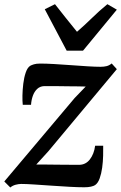

<svg xmlns="http://www.w3.org/2000/svg" viewBox="-27 -862 564 894"><path d="M372 -459Q358.5 -459.5 337.8 -459.8Q317 -460 293 -460.2Q269 -460.5 246.2 -460.8Q223.5 -461 205.2 -461Q187 -461 178 -461Q159 -460 146 -447.8Q133 -435.5 126 -416Q119 -396.5 117.5 -374H79Q77 -391 77.5 -417.5Q78 -444 81.5 -472.8Q85 -501.5 92.8 -524.2Q100.5 -547 113.5 -555.5Q119.5 -559 130.8 -562.5Q142 -566 160.5 -566Q187.5 -566 225.8 -563.8Q264 -561.5 305 -558.5Q346 -555.5 382.2 -553.2Q418.5 -551 441.5 -551Q457 -551 469.8 -554.2Q482.5 -557.5 493 -566.5L517 -540L198 -157.5L142 -96Q162 -96 188.2 -95.8Q214.5 -95.5 242.5 -95.2Q270.5 -95 296 -94.8Q321.5 -94.5 340.5 -94.5Q372 -94.5 391.5 -119.8Q411 -145 416 -183.5H453.5Q454 -164.5 453.2 -137Q452.5 -109.5 448.8 -81.5Q445 -53.5 437 -31.2Q429 -9 415.5 0Q409.5 4 396.8 7Q384 10 365.5 10Q337.5 10 297 7.8Q256.5 5.5 213 2.5Q169.5 -0.5 132 -3Q94.5 -5.5 71.5 -5.5Q60 -5.5 45.8 -1.8Q31.5 2 21 11L-7 -17L320.5 -405.5ZM283.5 -626 181.5 -819 229 -842.5Q254 -811 279.5 -778.5Q305 -746 331.5 -714Q368.5 -746 401.5 -778.5Q434.5 -811 473 -842.5L517 -817L359.5 -626Z"/></svg>

Font: Merriweather SemiBold
Style: Italic
Weight: 600
Italic angle: -7.8°
Version: Version 2.101